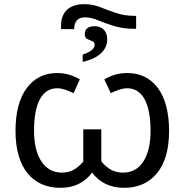

<svg xmlns="http://www.w3.org/2000/svg" viewBox="-20 -901 944 931"><path d="M439 -773.9C408.2 -773.9 391.1 -761.2 391.1 -735.8C391.1 -723.6 395 -715.8 403.3 -711.9C411.1 -708 418.9 -704.6 427.2 -701.7C435.1 -698.2 439 -692.4 439 -684.1C439 -665 419.9 -649.4 380.9 -636.2V-601.1C458.5 -618.2 500 -657.7 500 -710.9C500 -750 476.1 -773.9 439 -773.9ZM390.1 -880.9C318.4 -880.9 275.9 -846.2 275.9 -774.9V-759.8H339.8C339.8 -797.9 357.4 -816.9 392.1 -816.9C410.6 -816.9 431.2 -812.5 453.6 -803.2C475.6 -793.9 501.5 -784.7 531.2 -775.4C560.5 -766.1 594.2 -761.2 631.8 -761.2H640.1V-824.2H632.8C599.1 -824.2 568.4 -829.1 541.5 -838.4C514.6 -847.7 488.8 -856.9 464.8 -866.7C440.4 -876 415.5 -880.9 390.1 -880.9ZM272.9 9.8C343.8 9.8 392.1 -18.6 426.8 -64C460.4 -18.6 511.2 9.8 582 9.8C649.4 9.8 702.6 -14.2 741.7 -61.5C780.3 -108.9 799.8 -176.8 799.8 -265.1C799.8 -355.5 781.7 -425.3 745.6 -474.1C709 -522.5 659.7 -546.9 597.2 -546.9C551.8 -546.9 516.6 -534.2 485.8 -516.1L517.1 -449.2C546.4 -463.4 572.3 -473.1 596.2 -473.1C670.4 -473.1 710 -400.9 710 -266.1C710 -203.1 698.2 -153.8 675.3 -118.2C651.9 -82 619.1 -64 577.1 -64C535.6 -64 504.4 -79.1 471.2 -118.2V-273.9H383.8V-117.2C349.1 -78.1 320.3 -64 278.8 -64C195.3 -64 145 -141.6 145 -266.1C145 -400.9 183.6 -473.1 257.8 -473.1C281.7 -473.1 306.2 -463.4 336.9 -449.2L367.2 -516.1C336.4 -534.2 300.8 -546.9 257.8 -546.9C195.3 -546.9 146 -522.5 109.9 -474.1C73.2 -425.3 55.2 -355.5 55.2 -265.1C55.2 -88.9 136.7 9.8 272.9 9.8Z"/></svg>

Font: Avrile Sans
Style: Regular
Weight: 400
Designer: Monotype Design Team, Google (font), Stefan Peev (BGR Cyrillic), Cristiano Sobral (main changes)
Foundry: The Avrile Sans Project Authors
Version: Version 3.110